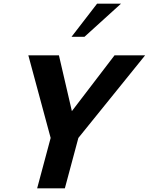

<svg xmlns="http://www.w3.org/2000/svg" viewBox="-20 -1022 808 1042"><path d="M636.7 -1002H506.8L368.2 -822.3H438.5ZM767.6 -721.7H601.6L370.1 -418.9L299.8 -721.7H133.8L254.9 -273.4L181.6 0H332L405.3 -273.4Z"/></svg>

Font: FreeUniversal
Style: BoldItalic
Weight: 700
Italic angle: -11°
Version: Version 1.001